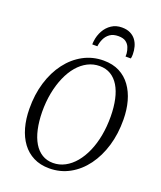

<svg xmlns="http://www.w3.org/2000/svg" viewBox="-176 -1101 1027 1221"><g transform="rotate(20 337.0 -490.0)"><path d="M305 10.5Q244.5 10.5 198.5 -12.8Q152.5 -36 121.5 -78Q90.5 -120 74.5 -177.2Q58.5 -234.5 58 -302.5Q57 -399.5 82 -481.5Q107 -563.5 153 -624.2Q199 -685 261.8 -718.8Q324.5 -752.5 398.5 -752.5Q460 -752.5 505.8 -729Q551.5 -705.5 582 -663.2Q612.5 -621 628 -564.8Q643.5 -508.5 644 -442.5Q645 -346.5 620.5 -264.2Q596 -182 550.5 -120.2Q505 -58.5 442.5 -24Q380 10.5 305 10.5ZM316 -30Q358.5 -30 396.2 -50Q434 -70 464.5 -106.5Q495 -143 517 -193.2Q539 -243.5 550.2 -304.2Q561.5 -365 561 -433Q560.5 -497 549.2 -548.2Q538 -599.5 516 -635.8Q494 -672 461.8 -691.5Q429.5 -711 386.5 -711Q344 -711 306.2 -691.8Q268.5 -672.5 238 -636.8Q207.5 -601 185.8 -551.2Q164 -501.5 152.2 -440.8Q140.5 -380 141 -311Q142 -247 153.5 -195.2Q165 -143.5 187.2 -106.5Q209.5 -69.5 241.8 -49.8Q274 -30 316 -30ZM435.5 -990Q469 -990 492.2 -978.5Q515.5 -967 530 -947.8Q544.5 -928.5 551.2 -903.8Q558 -879 558 -852.5Q558 -843.5 557.2 -836.8Q556.5 -830 555 -824H519Q519 -828 519.2 -832.5Q519.5 -837 519 -845Q517 -865.5 509.2 -885Q501.5 -904.5 483.8 -917.5Q466 -930.5 433 -930.5Q398 -930.5 376 -914.8Q354 -899 342.8 -874.5Q331.5 -850 328.5 -824H294Q294 -830 294.2 -835Q294.5 -840 295.5 -847Q300 -885.5 318 -918Q336 -950.5 365.8 -970.2Q395.5 -990 435.5 -990Z"/></g></svg>

Font: Merriweather 60pt Light
Style: Italic
Weight: 300
Italic angle: -7.8°
Version: Version 2.101